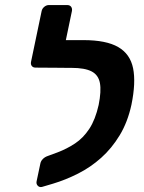

<svg xmlns="http://www.w3.org/2000/svg" viewBox="-20 -730 570 761"><path d="M146 11Q136 13 129.5 6Q123 -1 125 -11L140 -82Q142 -92 150 -100Q158 -108 170 -112L208 -126Q245 -140 277.5 -161.5Q310 -183 334 -219.5Q358 -256 371 -314Q382 -369 376 -401Q370 -433 343 -447Q316 -461 263 -461H236Q226 -461 221 -468Q216 -475 218 -485L231 -548Q233 -558 241.5 -564.5Q250 -571 260 -571H311Q401 -571 448.5 -543.5Q496 -516 507.5 -459.5Q519 -403 501 -315Q486 -246 454.5 -194Q423 -142 381 -104.5Q339 -67 289.5 -42Q240 -17 190 -2ZM265 -461 121 -462Q111 -462 106 -468.5Q101 -475 103 -485L145 -686Q147 -696 155.5 -703Q164 -710 174 -710H246Q257 -710 262 -703Q267 -696 265 -686L241 -571H291Z"/></svg>

Font: Rubik Medium
Style: Italic
Weight: 500
Italic angle: -12°
Designer: Hubert and Fischer
Foundry: Hubert and Fischer
Version: Version 2.300;gftools[0.9.30]